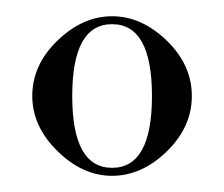

<svg xmlns="http://www.w3.org/2000/svg" viewBox="-20 -723 274 235"><path d="M166 -605.5Q166 -693.4 117.2 -693.4Q68.4 -693.4 68.4 -605.5Q68.4 -517.6 117.2 -517.6Q166 -517.6 166 -605.5ZM19.5 -605.5Q19.5 -643.6 50.3 -673.3Q81.1 -703.1 117.2 -703.1Q153.3 -703.1 184.1 -673.3Q214.8 -643.6 214.8 -605.5Q214.8 -567.4 184.1 -537.6Q153.3 -507.8 117.2 -507.8Q81.1 -507.8 50.3 -538.1Q19.5 -568.4 19.5 -605.5Z"/></svg>

Font: spinweradBold
Style: Regular
Weight: 700
Width: 7
Version: Version 0.3 ; ttfautohint (v1.2) -l 8 -r 50 -G 200 -x 14 -D 